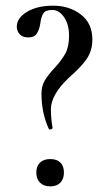

<svg xmlns="http://www.w3.org/2000/svg" viewBox="-20 -645 373 676"><path d="M120.8 -2Q107.9 -15.1 107.9 -37.6Q107.9 -60.1 120.8 -72.5Q133.8 -85 157 -85Q180.2 -85 192.6 -72.5Q205.1 -60.1 205.1 -37.6Q205.1 -15.1 192.6 -2Q180.2 11.2 157 11.2Q133.8 11.2 120.8 -2ZM39.1 -550.8Q39.1 -581.5 75 -603.3Q110.8 -625 167.5 -625Q224.1 -625 264.6 -594Q305.2 -563 305.2 -505.9Q305.2 -466.8 285.2 -437.5Q265.1 -408.2 222.2 -371.1Q159.2 -311.5 159.2 -259.8Q159.2 -227.5 165 -196.3Q166 -191.4 159.4 -189.7Q152.8 -188 151.9 -190.9Q126 -248 126 -314.5Q126 -341.8 137.5 -361.3Q148.9 -380.9 172.9 -406.7Q196.8 -432.6 210 -456.3Q223.1 -480 223.1 -519.5Q223.1 -559.1 205.6 -584.5Q188 -609.9 164.1 -609.9Q140.1 -609.9 132.6 -597.9Q125 -585.9 122.1 -564Q119.1 -542 110.1 -527.6Q101.1 -513.2 80.1 -513.2Q59.1 -513.2 49.1 -524.7Q39.1 -536.1 39.1 -550.8Z"/></svg>

Font: Cormorant-Medium
Style: Regular
Weight: 500
Designer: Christian Thalmann (Catharsis Fonts)
Version: Version 3.000